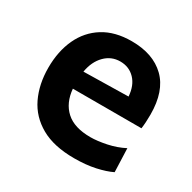

<svg xmlns="http://www.w3.org/2000/svg" viewBox="-123 -634 773 771"><g transform="rotate(30 263.5 -248.5)"><path d="M311 12.5Q217 12.5 157 -21.5Q97 -55.5 68.5 -115Q40 -174.5 40 -251Q40 -327 67.2 -385.8Q94.5 -444.5 147.5 -477.5Q200.5 -510.5 277.5 -510.5Q377 -510.5 433.2 -456Q489.5 -401.5 489.5 -292.5Q489.5 -254.5 485.5 -227H167.5Q173 -164 211.8 -128.8Q250.5 -93.5 325.5 -93.5Q357 -93.5 399 -102.2Q441 -111 476.5 -129.5L480.5 -20.5Q452 -6.5 408.8 3Q365.5 12.5 311 12.5ZM278.5 -417Q237 -417 207.8 -387.2Q178.5 -357.5 170 -307.5L377 -311.5Q373.5 -361 346.5 -389Q319.5 -417 278.5 -417Z"/></g></svg>

Font: Heraclito SemiBold
Style: Regular
Weight: 600
Designer: Kostas Bartsokas (font) & Cristiano Sobral (main changes)
Foundry: Kostas Bartsokas (font) & Cristiano Sobral (main changes)
Version: Version 1.00;July 8, 2020;FontCreator 13.0.0.2655 64-bit